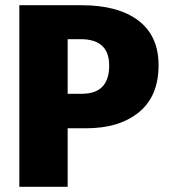

<svg xmlns="http://www.w3.org/2000/svg" viewBox="-20 -715 647 735"><path d="M292 -695Q432 -695 509.5 -636.5Q587 -578 587 -465Q587 -347 512 -285.5Q437 -224 310 -224H239V0H54V-695ZM293 -356Q398 -356 398 -464Q398 -565 289 -565H239V-356Z"/></svg>

Font: FiraGO ExtraBold
Style: Regular
Weight: 800
Designer: bBox Type
Foundry: bBox Type GmbH
Version: Version 1.001;PS 001.001;hotconv 1.0.88;makeotf.lib2.5.64775